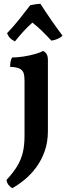

<svg xmlns="http://www.w3.org/2000/svg" viewBox="-20 -733 346 1002"><path d="M44 249Q33 243 24.5 232Q16 221 14 206Q51 166 71 132Q91 98 99.5 61Q108 24 108 -25V-313Q108 -337 103 -352Q98 -367 82 -375Q66 -383 33 -384Q33 -398 35 -410.5Q37 -423 43 -433Q70 -433 102.5 -438Q135 -443 163 -451Q191 -459 204 -467Q215 -463 222.5 -452Q230 -441 230 -419V-49Q230 9 213 56.5Q196 104 168.5 141Q141 178 108 205Q75 232 44 249ZM58 -517Q27 -531 17 -560Q48 -592 79 -630.5Q110 -669 138 -706Q154 -709 167.5 -711Q181 -713 191 -713Q216 -674 245 -632Q274 -590 306 -547Q297 -537 280.5 -530Q264 -523 248 -521Q225 -546 199.5 -571Q174 -596 149 -615Q123 -592 100.5 -567Q78 -542 58 -517Z"/></svg>

Font: Vollkorn SemiBold
Style: Regular
Weight: 600
Designer: Friedrich Althausen
Foundry: Friedrich Althausen
Version: Version 5.000